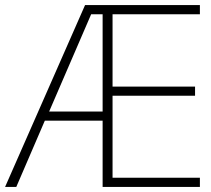

<svg xmlns="http://www.w3.org/2000/svg" viewBox="-21 -734 828 754"><path d="M764 0V-36H421V-358H745V-394H421V-678H764V-714H313L-1 0H43L155 -260H382V0ZM172 -296 337 -678H382V-296Z"/></svg>

Font: Noto Sans Malayalam ExtraLight
Style: Regular
Weight: 200
Designer: Jelle Bosma - Monotype Design Team
Foundry: Monotype Imaging Inc.
Version: Version 2.104